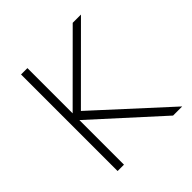

<svg xmlns="http://www.w3.org/2000/svg" viewBox="-212 -993 1160 1160"><g transform="rotate(-45 368.0 -412.5)"><path d="M140 0H194.5V-381L614 0H692L240 -413.5L652 -825H581.5L194.5 -438.5V-825H140Z"/></g></svg>

Font: Spartan Light
Style: Regular
Weight: 300
Designer: Matt Bailey, Mirko Velimirovic
Foundry: Matt Bailey
Version: Version 1.003; ttfautohint (v1.8.3)